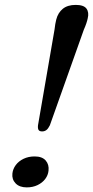

<svg xmlns="http://www.w3.org/2000/svg" viewBox="-20 -773 387 799"><path d="M295.1 -752.6Q328.5 -752.6 339.9 -737.1Q351.3 -721.5 345 -696.4Q343.4 -688.1 339.1 -675.3Q334.8 -662.5 328.9 -649.5L187.5 -251.6Q181 -238.1 173.4 -232.1Q165.7 -226.1 155.2 -226.1Q144.6 -226.1 140.7 -232Q136.7 -237.8 138.1 -251.5L207 -650.5Q208.3 -661.5 210 -672.4Q211.8 -683.3 214.1 -691.7Q221.3 -720 241.3 -736.3Q261.3 -752.6 295.1 -752.6ZM91.4 6.8Q61 6.8 45 -9.9Q28.9 -26.5 31.6 -51Q33.7 -70.3 45.8 -86.4Q58 -102.5 78.3 -112.3Q98.6 -122 124.3 -122Q155.5 -122 170.2 -105Q184.9 -88 181.9 -62.6Q180.1 -44 168.2 -28.2Q156.2 -12.4 136.4 -2.8Q116.6 6.8 91.4 6.8Z"/></svg>

Font: Fraunces
Style: Italic
Weight: 900
Italic angle: -16°
Version: Version 1.000;[0bf87f6ff]